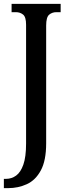

<svg xmlns="http://www.w3.org/2000/svg" viewBox="-29 -734 355 994"><path d="M-9 240V192H2Q31 192 54.5 175Q78 158 92 118Q106 78 106 9V-606Q106 -646 90.5 -658.5Q75 -671 53 -671H31V-714H285V-671H263Q241 -671 225.5 -658Q210 -645 210 -602V8Q210 97 182.5 148Q155 199 110 219.5Q65 240 13 240Z"/></svg>

Font: Noto Serif Hebrew ExtraCondensed Medium
Style: Regular
Weight: 500
Width: 2
Designer: Monotype Design Team
Foundry: Monotype Imaging Inc.
Version: Version 2.004; ttfautohint (v1.8.4.7-5d5b)